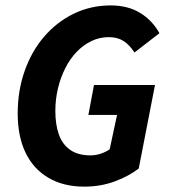

<svg xmlns="http://www.w3.org/2000/svg" viewBox="-20 -684 640 716"><path d="M294.1 12Q216.9 12 161 -20.7Q105 -53.4 75.5 -114.2Q46 -175.1 46 -260.8Q46 -345.4 71.7 -418.7Q97.4 -492.1 144.2 -546.8Q191 -601.6 254.6 -632.7Q318.2 -663.8 392.9 -663.8Q456.3 -663.8 502 -636.2Q547.6 -608.6 574.6 -560.2L481.4 -488.2Q463.2 -516.6 440.7 -531Q418.2 -545.5 386 -545.5Q351.5 -545.5 321.1 -531Q290.6 -516.4 265.9 -490.6Q241.1 -464.7 223.5 -429.8Q205.8 -394.9 196.1 -354.3Q186.4 -313.7 186.4 -270.1Q186.4 -220 199.4 -182.8Q212.4 -145.7 241.6 -125.2Q270.9 -104.6 317.5 -104.6Q337.5 -104.6 356.6 -111.2Q375.7 -117.7 389 -127.3L416.5 -255.4H309.6L330.5 -367.1H558L497.4 -55.6Q461 -27.3 408.2 -7.6Q355.4 12 294.1 12Z"/></svg>

Font: SourceCodeVF
Style: Italic
Weight: 200
Italic angle: -11°
Monospace: yes
Designer: Paul D. Hunt, Teo Tuominen
Foundry: Adobe
Version: Version 1.026;hotconv 1.1.0;makeotfexe 2.6.0